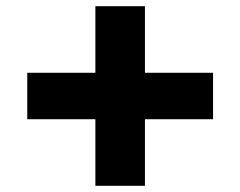

<svg xmlns="http://www.w3.org/2000/svg" viewBox="-20 -600 776 620"><path d="M668 -365V-215H448V0H288V-215H68V-365H288V-580H448V-365Z"/></svg>

Font: M PLUS 1p Black
Style: Regular
Weight: 900
Version: Version 1.061